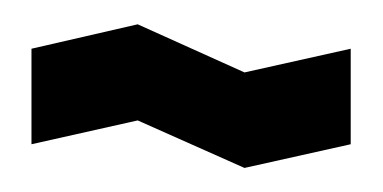

<svg xmlns="http://www.w3.org/2000/svg" viewBox="-20 -438 315 158"><path d="M5.9 -397.9 93.3 -418 181.2 -378.4 268.6 -397.9V-319.3L181.2 -299.8L93.3 -338.9L5.9 -319.3Z"/></svg>

Font: Silence
Style: Regular
Weight: 400
Designer: Lilo Joris
Foundry: Lilo Joris
Version: Version 1.035;Fontself Maker 3.5.7